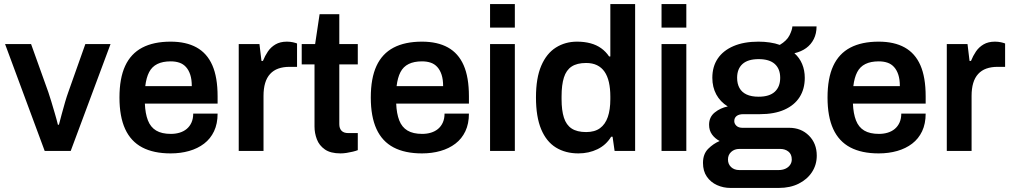

<svg xmlns="http://www.w3.org/2000/svg" viewBox="-20 -743 4977 945"><path d="M200 0 5 -526H133L218 -289Q224 -272 232.5 -243.5Q241 -215 250 -184.5Q259 -154 265 -129H270Q276 -152 284 -182Q292 -212 300.5 -241Q309 -270 316 -289L400 -526H524L328 0Z M820 12Q736 12 680 -17.5Q624 -47 596 -108Q568 -169 568 -263Q568 -358 596 -418.5Q624 -479 680 -508.5Q736 -538 820 -538Q896 -538 947.5 -509.5Q999 -481 1025 -422Q1051 -363 1051 -269V-233H693Q695 -184 708 -150.5Q721 -117 748.5 -100.5Q776 -84 821 -84Q844 -84 864 -90Q884 -96 899 -108.5Q914 -121 922.5 -140Q931 -159 931 -184H1051Q1051 -134 1033.5 -97Q1016 -60 984.5 -36Q953 -12 911 0Q869 12 820 12ZM695 -319H924Q924 -352 916.5 -375Q909 -398 895.5 -413Q882 -428 863 -434.5Q844 -441 820 -441Q781 -441 754.5 -428Q728 -415 714 -388Q700 -361 695 -319Z M1155 0V-526H1257L1267 -443H1274Q1284 -468 1298.5 -489.5Q1313 -511 1336 -524.5Q1359 -538 1392 -538Q1408 -538 1421.5 -535Q1435 -532 1442 -529V-414H1405Q1374 -414 1350 -405.5Q1326 -397 1309.5 -379Q1293 -361 1285 -334Q1277 -307 1277 -271V0Z M1656 12Q1607 12 1579 -7.5Q1551 -27 1539.5 -57.5Q1528 -88 1528 -120V-426H1465V-526H1531L1553 -673H1650V-526H1741V-426H1650V-132Q1650 -111 1661 -99.5Q1672 -88 1694 -88H1741V-4Q1731 0 1716.5 3.5Q1702 7 1686 9.5Q1670 12 1656 12Z M2057 12Q1973 12 1917 -17.5Q1861 -47 1833 -108Q1805 -169 1805 -263Q1805 -358 1833 -418.5Q1861 -479 1917 -508.5Q1973 -538 2057 -538Q2133 -538 2184.5 -509.5Q2236 -481 2262 -422Q2288 -363 2288 -269V-233H1930Q1932 -184 1945 -150.5Q1958 -117 1985.5 -100.5Q2013 -84 2058 -84Q2081 -84 2101 -90Q2121 -96 2136 -108.5Q2151 -121 2159.5 -140Q2168 -159 2168 -184H2288Q2288 -134 2270.5 -97Q2253 -60 2221.5 -36Q2190 -12 2148 0Q2106 12 2057 12ZM1932 -319H2161Q2161 -352 2153.5 -375Q2146 -398 2132.5 -413Q2119 -428 2100 -434.5Q2081 -441 2057 -441Q2018 -441 1991.5 -428Q1965 -415 1951 -388Q1937 -361 1932 -319Z M2392 -607V-723H2514V-607ZM2392 0V-526H2514V0Z M2827 12Q2763 12 2716 -17Q2669 -46 2643.5 -107Q2618 -168 2618 -264Q2618 -359 2644 -419.5Q2670 -480 2716 -509Q2762 -538 2820 -538Q2856 -538 2886 -530Q2916 -522 2939 -505.5Q2962 -489 2978 -465H2984V-723H3106V0H3005L2995 -70H2988Q2963 -29 2920.5 -8.5Q2878 12 2827 12ZM2865 -93Q2907 -93 2933 -112Q2959 -131 2971.5 -167Q2984 -203 2984 -255V-268Q2984 -307 2977 -338Q2970 -369 2955.5 -390Q2941 -411 2918.5 -422Q2896 -433 2865 -433Q2820 -433 2793.5 -415.5Q2767 -398 2755.5 -361.5Q2744 -325 2744 -269V-255Q2744 -200 2755.5 -164Q2767 -128 2793.5 -110.5Q2820 -93 2865 -93Z M3236 -607V-723H3358V-607ZM3236 0V-526H3358V0Z M3575 182Q3540 182 3509 168Q3478 154 3459 126.5Q3440 99 3440 59Q3440 15 3465.5 -10.5Q3491 -36 3522 -49Q3499 -61 3484.5 -81Q3470 -101 3470 -129Q3470 -167 3498 -189.5Q3526 -212 3562 -219Q3525 -242 3505.5 -278Q3486 -314 3486 -360Q3486 -415 3512.5 -454.5Q3539 -494 3590 -516Q3641 -538 3713 -538Q3742 -538 3769 -534Q3796 -530 3818 -522Q3853 -543 3866 -569.5Q3879 -596 3880 -613H3999Q3999 -578 3985.5 -551Q3972 -524 3948 -506.5Q3924 -489 3890 -481Q3915 -459 3928 -428Q3941 -397 3941 -360Q3941 -305 3915.5 -265Q3890 -225 3840.5 -203Q3791 -181 3719 -181H3638Q3617 -181 3605.5 -172Q3594 -163 3594 -147Q3594 -134 3604.5 -124Q3615 -114 3634 -114H3864Q3923 -114 3961.5 -75.5Q4000 -37 4000 23Q4000 68 3976.5 104Q3953 140 3911 161Q3869 182 3813 182ZM3619 94H3812Q3831 94 3845.5 87.5Q3860 81 3868.5 69Q3877 57 3877 42Q3877 16 3860.5 3Q3844 -10 3820 -10H3619Q3595 -10 3579 4.5Q3563 19 3563 42Q3563 65 3578.5 79.5Q3594 94 3619 94ZM3714 -267Q3767 -267 3793.5 -291.5Q3820 -316 3820 -360Q3820 -404 3793.5 -428Q3767 -452 3714 -452Q3661 -452 3634.5 -428Q3608 -404 3608 -360Q3608 -331 3619.5 -310Q3631 -289 3654.5 -278Q3678 -267 3714 -267Z M4305 12Q4221 12 4165 -17.5Q4109 -47 4081 -108Q4053 -169 4053 -263Q4053 -358 4081 -418.5Q4109 -479 4165 -508.5Q4221 -538 4305 -538Q4381 -538 4432.5 -509.5Q4484 -481 4510 -422Q4536 -363 4536 -269V-233H4178Q4180 -184 4193 -150.5Q4206 -117 4233.5 -100.5Q4261 -84 4306 -84Q4329 -84 4349 -90Q4369 -96 4384 -108.5Q4399 -121 4407.5 -140Q4416 -159 4416 -184H4536Q4536 -134 4518.5 -97Q4501 -60 4469.5 -36Q4438 -12 4396 0Q4354 12 4305 12ZM4180 -319H4409Q4409 -352 4401.5 -375Q4394 -398 4380.5 -413Q4367 -428 4348 -434.5Q4329 -441 4305 -441Q4266 -441 4239.5 -428Q4213 -415 4199 -388Q4185 -361 4180 -319Z M4640 0V-526H4742L4752 -443H4759Q4769 -468 4783.5 -489.5Q4798 -511 4821 -524.5Q4844 -538 4877 -538Q4893 -538 4906.5 -535Q4920 -532 4927 -529V-414H4890Q4859 -414 4835 -405.5Q4811 -397 4794.5 -379Q4778 -361 4770 -334Q4762 -307 4762 -271V0Z"/></svg>

Font: Archivo SemiBold
Style: Regular
Weight: 600
Designer: Hector Gatti
Foundry: Omnibus-Type
Version: Version 2.001